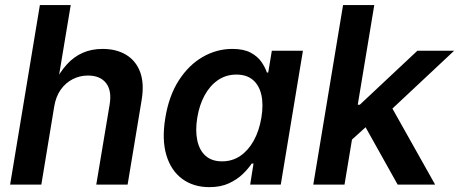

<svg xmlns="http://www.w3.org/2000/svg" viewBox="-20 -748 1860 778"><path d="M199.7 -316.4 147.5 0H21L141.6 -727.5H266.6L213.4 -408.2H198.7Q222.2 -455.6 251 -487.1Q279.8 -518.6 315.7 -534.2Q351.6 -549.8 395.5 -549.8Q451.7 -549.8 491.2 -525.9Q530.8 -502 547.9 -456.1Q564.9 -410.2 554.2 -344.2L497.1 0H370.1L424.3 -324.7Q433.6 -380.4 409.9 -411.1Q386.2 -441.9 336.4 -441.9Q303.2 -441.9 274.7 -427.2Q246.1 -412.6 226.3 -385Q206.5 -357.4 199.7 -316.4Z M828.1 10.3Q763.7 10.3 718.3 -23.2Q672.9 -56.6 654.1 -119.4Q635.3 -182.1 649.9 -270.5Q664.6 -360.4 704.8 -422.6Q745.1 -484.9 801.5 -517.3Q857.9 -549.8 921.4 -549.8Q967.8 -549.8 996.1 -534.4Q1024.4 -519 1039.6 -496.8Q1054.7 -474.6 1061.5 -454.1H1066.9L1081.5 -542.5H1207.5L1117.7 0H993.7L1007.3 -85.4H1000Q985.8 -64 962.9 -42Q939.9 -20 907 -4.9Q874 10.3 828.1 10.3ZM879.9 -94.2Q921.9 -94.2 954.3 -116.7Q986.8 -139.2 1008.5 -178.7Q1030.3 -218.3 1039.1 -271Q1047.9 -324.2 1039.1 -363.3Q1030.3 -402.3 1004.9 -424.1Q979.5 -445.8 938 -445.8Q895.5 -445.8 862.8 -423.1Q830.1 -400.4 808.8 -361.1Q787.6 -321.8 779.3 -271Q771 -219.7 779.3 -179.7Q787.6 -139.6 812.7 -116.9Q837.9 -94.2 879.9 -94.2Z M1393.6 -170.9 1418.9 -323.7H1438L1671.4 -542.5H1820.3L1535.2 -275.4H1508.8ZM1249.5 0 1370.1 -727.5H1496.6L1376 0ZM1591.3 0 1453.1 -247.1 1554.2 -336.4 1743.2 0Z"/></svg>

Font: Inter 16pt SemiBold
Style: Italic
Weight: 600
Italic angle: -9.3988°
Version: Version 4.001;git-66647c0bb